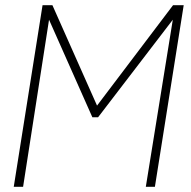

<svg xmlns="http://www.w3.org/2000/svg" viewBox="-20 -720 738 740"><path d="M33 0 144 -700H182L354 -313L647 -700H688L577 0H542L646 -644L358 -268H336L169 -644L69 0Z"/></svg>

Font: Georama ExtraLight
Style: Italic
Weight: 200
Italic angle: -9°
Designer: Jean-Baptiste Levee
Foundry: Production Type
Version: Version 1.000